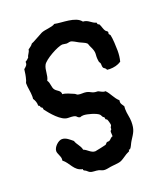

<svg xmlns="http://www.w3.org/2000/svg" viewBox="-144 -842 839 982"><g transform="rotate(-20 275.5 -351.0)"><path d="M526 -507C526 -528 524 -575 519 -594L513 -601L512 -603C512 -606 514 -610 513 -614C511 -618 506 -620 503 -623C493 -635 492 -652 484 -665L477 -668C475 -671 474 -675 474 -678C449 -684 439 -706 410 -707C382 -744 309 -737 268 -746C253 -734 213 -735 193 -726C182 -721 131 -691 126 -691C120 -681 109 -675 100 -668C99 -653 86 -644 84 -630C78 -624 72 -618 64 -614C66 -597 57 -591 45 -581C43 -563 40 -544 35 -527C34 -520 29 -515 29 -509C29 -485 36 -461 36 -437C36 -432 36 -428 35 -423C43 -411 48 -398 48 -384V-381C56 -379 56 -374 58 -368L64 -365C67 -362 66 -355 68 -352C88 -326 133 -270 170 -270C226 -270 206 -258 229 -252C235 -255 242 -256 249 -256C268 -256 315 -243 329 -230C334 -225 335 -219 339 -214L345 -210C348 -207 346 -202 348 -198L355 -194C358 -190 364 -168 364 -162C364 -155 358 -153 358 -147C358 -144 358 -142 358 -140L352 -133C351 -131 351 -128 351 -126C351 -119 352 -111 352 -104C342 -103 337 -92 329 -88C324 -85 318 -88 313 -85C309 -82 307 -77 303 -75C302 -74 245 -62 243 -62C220 -62 207 -84 187 -91C183 -114 164 -128 158 -149C142 -162 125 -179 103 -179C83 -179 55 -152 55 -131C55 -116 69 -100 69 -83C69 -80 68 -78 68 -75C100 -51 106 -6 152 2C148 10 160 12 164 15C170 19 174 25 181 28C194 34 211 31 226 35C237 38 243 44 257 44C271 44 285 39 300 38C352 33 344 34 387 6C393 2 401 0 406 -4V-11H413C423 -21 427 -37 435 -49C458 -85 468 -97 468 -142C468 -165 460 -188 460 -211C460 -216 460 -221 461 -227C456 -238 447 -243 447 -257C447 -260 448 -262 448 -265C426 -284 417 -313 397 -333C380 -331 367 -346 357 -346C328 -346 327 -357 303 -362C288 -365 273 -361 258 -365C252 -367 248 -373 242 -375C228 -381 198 -395 184 -394C184 -415 165 -418 155 -430C142 -444 148 -468 135 -485C149 -510 142 -540 155 -565C167 -589 246 -633 272 -633C279 -633 286 -630 293 -630C301 -630 307 -633 314 -633C325 -633 345 -619 355 -614C364 -609 387 -601 393 -594C396 -592 398 -582 400 -578C426 -527 408 -534 416 -488C417 -481 423 -480 423 -470C423 -438 433 -454 442 -433C447 -433 452 -432 457 -432C479 -432 501 -437 519 -449C524 -468 526 -487 526 -507Z"/></g></svg>

Font: Margarine
Style: Regular
Weight: 400
Designer: Astigmatic (AOETI)
Foundry: Astigmatic (AOETI)
Version: Version 1.000